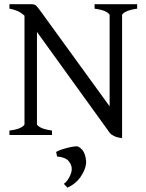

<svg xmlns="http://www.w3.org/2000/svg" viewBox="-20 -635 689 903"><path d="M554.2 14.6Q530.3 11.7 516.1 4.6Q502 -2.4 496.1 -10.3L153.8 -484.9V-50.8Q153.8 -44.9 170.4 -35.6Q187 -26.4 224.6 -21V0H24.4V-21Q60.5 -25.4 77.9 -34.9Q95.2 -44.4 95.2 -50.8V-561Q79.1 -576.2 61.3 -583.7Q43.5 -591.3 24.4 -594.2V-615.2H127.9Q142.1 -615.2 149.4 -608.9Q156.7 -602.5 174.8 -577.1L495.6 -134.8V-564Q495.6 -569.8 479.7 -579.3Q463.9 -588.9 424.8 -594.2V-615.2H625V-594.2Q589.8 -589.4 572 -580.1Q554.2 -570.8 554.2 -564ZM297.4 247.6 280.3 229.5Q293.5 221.2 305.2 199.7Q316.9 178.2 317.4 162.1Q318.4 140.6 302.5 122.3Q286.6 104 248.5 101.1L244.1 80.1Q250 74.7 270.8 67.9Q291.5 61 313.7 56.4Q335.9 51.8 346.2 53.7Q371.1 65.9 379.4 93.3Q387.7 120.6 383.8 140.6Q378.9 168 357.9 198.5Q336.9 229 297.4 247.6Z"/></svg>

Font: David Libre
Style: Regular
Weight: 400
Designer: Ismar David, J. Victor Gaultney, Annie Olsen and Meir Sadan
Foundry: Monotype Imaging Inc. & SIL International
Version: Version 1.100; ttfautohint (v1.8.4.7-5d5b)